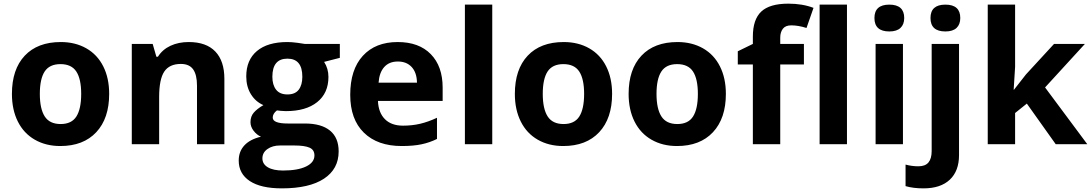

<svg xmlns="http://www.w3.org/2000/svg" viewBox="-20 -785 5938 1045"><path d="M196.8 -273.9Q196.8 -192.9 223.4 -151.4Q250 -109.9 310.1 -109.9Q369.6 -109.9 395.8 -151.1Q421.9 -192.4 421.9 -273.9Q421.9 -355 395.5 -395.5Q369.1 -436 309.1 -436Q249.5 -436 223.1 -395.8Q196.8 -355.5 196.8 -273.9ZM574.2 -273.9Q574.2 -140.6 503.9 -65.4Q433.6 9.8 308.1 9.8Q229.5 9.8 169.4 -24.7Q109.4 -59.1 77.1 -123.5Q44.9 -188 44.9 -273.9Q44.9 -407.7 114.7 -481.9Q184.6 -556.2 311 -556.2Q389.6 -556.2 449.7 -522Q509.8 -487.8 542 -423.8Q574.2 -359.9 574.2 -273.9Z M1201.2 0H1052.2V-318.8Q1052.2 -377.9 1031.2 -407.5Q1010.3 -437 964.4 -437Q901.9 -437 874 -395.3Q846.2 -353.5 846.2 -256.8V0H697.3V-545.9H811L831.1 -476.1H839.4Q864.3 -515.6 908 -535.9Q951.7 -556.2 1007.3 -556.2Q1102.5 -556.2 1151.9 -504.6Q1201.2 -453.1 1201.2 -356Z M1829.6 -545.9V-470.2L1744.1 -448.2Q1767.6 -411.6 1767.6 -366.2Q1767.6 -278.3 1706.3 -229.2Q1645 -180.2 1536.1 -180.2L1509.3 -181.6L1487.3 -184.1Q1464.4 -166.5 1464.4 -145Q1464.4 -112.8 1546.4 -112.8H1639.2Q1729 -112.8 1776.1 -74.2Q1823.2 -35.6 1823.2 39.1Q1823.2 134.8 1743.4 187.5Q1663.6 240.2 1514.2 240.2Q1399.9 240.2 1339.6 200.4Q1279.3 160.6 1279.3 88.9Q1279.3 39.6 1310.1 6.3Q1340.8 -26.9 1400.4 -41Q1377.4 -50.8 1360.4 -73Q1343.3 -95.2 1343.3 -120.1Q1343.3 -151.4 1361.3 -172.1Q1379.4 -192.9 1413.6 -212.9Q1370.6 -231.4 1345.5 -272.5Q1320.3 -313.5 1320.3 -369.1Q1320.3 -458.5 1378.4 -507.3Q1436.5 -556.2 1544.4 -556.2Q1567.4 -556.2 1598.9 -552Q1630.4 -547.9 1639.2 -545.9ZM1408.2 77.1Q1408.2 107.9 1437.7 125.5Q1467.3 143.1 1520.5 143.1Q1600.6 143.1 1646 121.1Q1691.4 99.1 1691.4 61Q1691.4 30.3 1664.6 18.6Q1637.7 6.8 1581.5 6.8H1504.4Q1463.4 6.8 1435.8 26.1Q1408.2 45.4 1408.2 77.1ZM1462.4 -367.2Q1462.4 -322.8 1482.7 -296.9Q1502.9 -271 1544.4 -271Q1586.4 -271 1606 -296.9Q1625.5 -322.8 1625.5 -367.2Q1625.5 -465.8 1544.4 -465.8Q1462.4 -465.8 1462.4 -367.2Z M2145.5 -450.2Q2098.1 -450.2 2071.3 -420.2Q2044.4 -390.1 2040.5 -335H2249.5Q2248.5 -390.1 2220.7 -420.2Q2192.9 -450.2 2145.5 -450.2ZM2166.5 9.8Q2034.7 9.8 1960.4 -63Q1886.2 -135.7 1886.2 -269Q1886.2 -406.2 1954.8 -481.2Q2023.4 -556.2 2144.5 -556.2Q2260.3 -556.2 2324.7 -490.2Q2389.2 -424.3 2389.2 -308.1V-235.8H2037.1Q2039.6 -172.4 2074.7 -136.7Q2109.9 -101.1 2173.3 -101.1Q2222.7 -101.1 2266.6 -111.3Q2310.5 -121.6 2358.4 -144V-28.8Q2319.3 -9.3 2274.9 0.2Q2230.5 9.8 2166.5 9.8Z M2659.2 0H2510.3V-759.8H2659.2Z M2934.1 -273.9Q2934.1 -192.9 2960.7 -151.4Q2987.3 -109.9 3047.4 -109.9Q3106.9 -109.9 3133.1 -151.1Q3159.2 -192.4 3159.2 -273.9Q3159.2 -355 3132.8 -395.5Q3106.4 -436 3046.4 -436Q2986.8 -436 2960.4 -395.8Q2934.1 -355.5 2934.1 -273.9ZM3311.5 -273.9Q3311.5 -140.6 3241.2 -65.4Q3170.9 9.8 3045.4 9.8Q2966.8 9.8 2906.7 -24.7Q2846.7 -59.1 2814.5 -123.5Q2782.2 -188 2782.2 -273.9Q2782.2 -407.7 2852.1 -481.9Q2921.9 -556.2 3048.3 -556.2Q3127 -556.2 3187 -522Q3247.1 -487.8 3279.3 -423.8Q3311.5 -359.9 3311.5 -273.9Z M3553.2 -273.9Q3553.2 -192.9 3579.8 -151.4Q3606.4 -109.9 3666.5 -109.9Q3726.1 -109.9 3752.2 -151.1Q3778.3 -192.4 3778.3 -273.9Q3778.3 -355 3752 -395.5Q3725.6 -436 3665.5 -436Q3606 -436 3579.6 -395.8Q3553.2 -355.5 3553.2 -273.9ZM3930.7 -273.9Q3930.7 -140.6 3860.4 -65.4Q3790 9.8 3664.6 9.8Q3585.9 9.8 3525.9 -24.7Q3465.8 -59.1 3433.6 -123.5Q3401.4 -188 3401.4 -273.9Q3401.4 -407.7 3471.2 -481.9Q3541 -556.2 3667.5 -556.2Q3746.1 -556.2 3806.2 -522Q3866.2 -487.8 3898.4 -423.8Q3930.7 -359.9 3930.7 -273.9Z M4355.5 -434.1H4226.6V0H4077.6V-434.1H3995.6V-505.9L4077.6 -545.9V-585.9Q4077.6 -679.2 4123.5 -722.2Q4169.4 -765.1 4270.5 -765.1Q4347.7 -765.1 4407.7 -742.2L4369.6 -632.8Q4324.7 -647 4286.6 -647Q4254.9 -647 4240.7 -628.2Q4226.6 -609.4 4226.6 -580.1V-545.9H4355.5ZM4589.8 0H4440.9V-759.8H4589.8Z M4739.3 -687Q4739.3 -759.8 4820.3 -759.8Q4901.4 -759.8 4901.4 -687Q4901.4 -652.3 4881.1 -633.1Q4860.8 -613.8 4820.3 -613.8Q4739.3 -613.8 4739.3 -687ZM4894.5 0H4745.6V-545.9H4894.5Z M5006.8 240.2Q4949.7 240.2 4908.7 228V110.8Q4942.9 120.1 4978.5 120.1Q5016.1 120.1 5033.4 99.1Q5050.8 78.1 5050.8 37.1V-545.9H5199.7V59.1Q5199.7 146 5149.4 193.1Q5099.1 240.2 5006.8 240.2ZM5044.4 -687Q5044.4 -759.8 5125.5 -759.8Q5206.5 -759.8 5206.5 -687Q5206.5 -652.3 5186.3 -633.1Q5166 -613.8 5125.5 -613.8Q5044.4 -613.8 5044.4 -687Z M5499 -296.9 5564 -379.9 5716.8 -545.9H5884.8L5668 -309.1L5897.9 0H5726.1L5568.8 -221.2L5504.9 -169.9V0H5356V-759.8H5504.9V-420.9L5497.1 -296.9Z"/></svg>

Font: Zoram GWebM
Style: Bold
Weight: 700
Foundry: Ascender Corporation
Version: Version 1.000